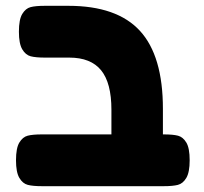

<svg xmlns="http://www.w3.org/2000/svg" viewBox="-20 -640 702 660"><path d="M632 -89Q632 -48 620.5 -28.5Q609 -9 591.5 -4.5Q574 0 542 0H125Q93 0 75.5 -4.5Q58 -9 46.5 -28.5Q35 -48 35 -89Q35 -131 46.5 -150Q58 -169 75 -173.5Q92 -178 124 -178H363V-263Q363 -355 327.5 -398.5Q292 -442 218 -442H135Q103 -442 85.5 -446.5Q68 -451 56.5 -470.5Q45 -490 45 -531Q45 -573 56.5 -592Q68 -611 85 -615.5Q102 -620 134 -620H215Q382 -620 461 -534Q540 -448 540 -266V-178H543Q575 -178 592 -173.5Q609 -169 620.5 -150Q632 -131 632 -89Z"/></svg>

Font: Fredoka One
Style: Regular
Weight: 400
Designer: Milena B. Brandão, Ben Nathan
Version: Version 2.000; ttfautohint (v1.5.33-1714) -l 8 -r 50 -G 200 